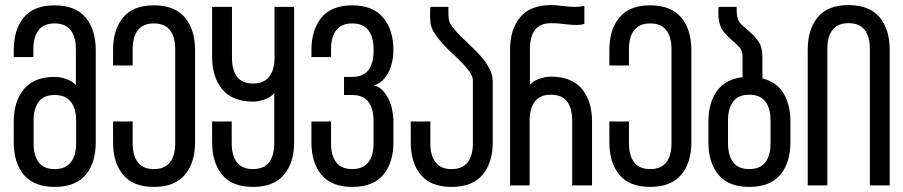

<svg xmlns="http://www.w3.org/2000/svg" viewBox="-20 -728 3548 754"><path d="M279 -254V-165C279 -133 272 -108.2 258 -90.5C244 -72.8 223 -64 195 -64C166.3 -64 145.3 -72.8 132 -90.5C118.7 -108.2 112 -133 112 -165V-254C112 -286 118.7 -310.8 132 -328.5C145.3 -346.2 166.3 -355 195 -355C223 -355 244 -346.2 258 -328.5C272 -310.8 279 -286 279 -254ZM194 -707C140 -707 99.8 -691.2 73.5 -659.5C47.2 -627.8 34 -585 34 -531V-504H111V-535C111 -567 117.8 -591.8 131.5 -609.5C145.2 -627.2 166 -636 194 -636C222.7 -636 243.8 -627.2 257.5 -609.5C271.2 -591.8 278 -567 278 -535V-394C268 -404.7 255 -412.7 239 -418C223 -423.3 208.3 -426 195 -426C141 -426 100.7 -410 74 -378C47.3 -346 34 -303.3 34 -250V-169C34 -115 47.3 -72.3 74 -41C100.7 -9.7 141 6 195 6C249 6 289.3 -9.7 316 -41C342.7 -72.3 356 -115 356 -169V-531C356 -585 342.7 -627.8 316 -659.5C289.3 -691.2 248.7 -707 194 -707Z M584 -707C530 -707 489.8 -691.2 463.5 -659.5C437.2 -627.8 424 -585 424 -531V-471H501V-535C501 -567 507.8 -591.8 521.5 -609.5C535.2 -627.2 556 -636 584 -636C612.7 -636 633.8 -627.2 647.5 -609.5C661.2 -591.8 668 -567 668 -535V-165C668 -133 661.2 -108.2 647.5 -90.5C633.8 -72.8 612.7 -64 584 -64C556 -64 535.2 -72.8 521.5 -90.5C507.8 -108.2 501 -133 501 -165V-251H424V-169C424 -115.7 437.2 -73.2 463.5 -41.5C489.8 -9.8 530 6 584 6C638.7 6 679.3 -9.8 706 -41.5C732.7 -73.2 746 -115.7 746 -169V-531C746 -585 732.7 -627.8 706 -659.5C679.3 -691.2 638.7 -707 584 -707Z M1135 -701H1058V-501C1058 -469 1051 -444.2 1037 -426.5C1023 -408.8 1002 -400 974 -400C945.3 -400 924.3 -408.8 911 -426.5C897.7 -444.2 891 -469 891 -501V-701H813V-505C813 -451.7 826.3 -409 853 -377C879.7 -345 920 -329 974 -329C987.3 -329 1002 -331.7 1018 -337C1034 -342.3 1047 -350.7 1057 -362V-165C1057 -133 1050.2 -108.2 1036.5 -90.5C1022.8 -72.8 1001.7 -64 973 -64C945 -64 924.2 -72.8 910.5 -90.5C896.8 -108.2 890 -133 890 -165V-251H813V-169C813 -115.7 826.2 -73.2 852.5 -41.5C878.8 -9.8 919 6 973 6C1027.7 6 1068.3 -9.8 1095 -41.5C1121.7 -73.2 1135 -115.7 1135 -169Z M1525 -531C1525 -584.3 1511.5 -627 1484.5 -659C1457.5 -691 1417 -707 1363 -707C1309 -707 1268.8 -691 1242.5 -659C1216.2 -627 1203 -584.3 1203 -531V-504H1280V-535C1280 -567 1286.8 -591.8 1300.5 -609.5C1314.2 -627.2 1335 -636 1363 -636C1391.7 -636 1412.8 -627.2 1426.5 -609.5C1440.2 -591.8 1447 -567 1447 -535V-527C1447 -495 1440.2 -470.2 1426.5 -452.5C1412.8 -434.8 1391.7 -426 1363 -426H1331V-355H1363C1391.7 -355 1412.8 -346.2 1426.5 -328.5C1440.2 -310.8 1447 -286 1447 -254V-165C1447 -133 1440.2 -108.2 1426.5 -90.5C1412.8 -72.8 1391.7 -64 1363 -64C1335 -64 1314.2 -72.8 1300.5 -90.5C1286.8 -108.2 1280 -133 1280 -165V-251H1203V-169C1203 -115.7 1216.2 -73.2 1242.5 -41.5C1268.8 -9.8 1309 6 1363 6C1417.7 6 1458.3 -9.8 1485 -41.5C1511.7 -73.2 1525 -115.7 1525 -169V-250C1525 -265.3 1523.3 -281 1520 -297C1516.7 -313 1511.7 -327.7 1505 -341C1498.3 -354.3 1490.2 -365.7 1480.5 -375C1470.8 -384.3 1459.7 -390.3 1447 -393C1459.7 -395.7 1470.8 -401.5 1480.5 -410.5C1490.2 -419.5 1498.3 -430.3 1505 -443C1511.7 -455.7 1516.7 -469.7 1520 -485C1523.3 -500.3 1525 -515.7 1525 -531Z M1741 -701H1670C1669.3 -693.7 1669 -684 1669 -672C1669 -659.3 1669.3 -649.3 1670 -642C1671.3 -627.3 1676.5 -613 1685.5 -599C1694.5 -585 1705.2 -571.2 1717.5 -557.5C1729.8 -543.8 1743 -530.5 1757 -517.5C1771 -504.5 1784 -491.8 1796 -479.5C1808 -467.2 1817.8 -455.3 1825.5 -444C1833.2 -432.7 1837 -421.7 1837 -411V-165C1837 -133 1830.2 -108.2 1816.5 -90.5C1802.8 -72.8 1781.7 -64 1753 -64C1725 -64 1704.2 -72.8 1690.5 -90.5C1676.8 -108.2 1670 -133 1670 -165V-251H1593V-169C1593 -115.7 1606.2 -73.2 1632.5 -41.5C1658.8 -9.8 1699 6 1753 6C1807.7 6 1848.3 -9.8 1875 -41.5C1901.7 -73.2 1915 -115.7 1915 -169V-407C1915 -424.3 1910.8 -441.2 1902.5 -457.5C1894.2 -473.8 1883.7 -489.3 1871 -504C1858.3 -518.7 1844.7 -532.8 1830 -546.5L1789 -586C1776.3 -598.7 1765.5 -610.8 1756.5 -622.5C1747.5 -634.2 1742.7 -645.7 1742 -657C1741.3 -663 1741 -669.7 1741 -677Z M1983 0H2060V-255C2060 -287 2066.8 -311.8 2080.5 -329.5C2094.2 -347.2 2115 -356 2143 -356C2172.3 -356 2193.7 -347.2 2207 -329.5C2220.3 -311.8 2227 -287 2227 -255V0H2305V-251C2305 -304.3 2291.7 -347 2265 -379C2238.3 -411 2197.7 -427 2143 -427C2129.7 -427 2115.2 -424.3 2099.5 -419C2083.8 -413.7 2071 -405.7 2061 -395V-536C2061 -568 2067.7 -592.8 2081 -610.5C2094.3 -628.2 2115.3 -637 2144 -637C2158 -637 2170.7 -636.3 2182 -635C2193.3 -633.7 2204.2 -632.5 2214.5 -631.5C2224.8 -630.5 2235 -630 2245 -630C2255 -630 2265 -631.3 2275 -634V-705C2263 -702.3 2251.7 -701 2241 -701C2229.7 -701 2218.5 -701.5 2207.5 -702.5C2196.5 -703.5 2185.8 -704.7 2175.5 -706C2165.2 -707.3 2154.7 -708 2144 -708C2090 -708 2049.7 -692.2 2023 -660.5C1996.3 -628.8 1983 -586 1983 -532Z M2533 -707C2479 -707 2438.8 -691.2 2412.5 -659.5C2386.2 -627.8 2373 -585 2373 -531V-471H2450V-535C2450 -567 2456.8 -591.8 2470.5 -609.5C2484.2 -627.2 2505 -636 2533 -636C2561.7 -636 2582.8 -627.2 2596.5 -609.5C2610.2 -591.8 2617 -567 2617 -535V-165C2617 -133 2610.2 -108.2 2596.5 -90.5C2582.8 -72.8 2561.7 -64 2533 -64C2505 -64 2484.2 -72.8 2470.5 -90.5C2456.8 -108.2 2450 -133 2450 -165V-251H2373V-169C2373 -115.7 2386.2 -73.2 2412.5 -41.5C2438.8 -9.8 2479 6 2533 6C2587.7 6 2628.3 -9.8 2655 -41.5C2681.7 -73.2 2695 -115.7 2695 -169V-531C2695 -585 2681.7 -627.8 2655 -659.5C2628.3 -691.2 2587.7 -707 2533 -707Z M3006 -255V-165C3006 -133 2999.2 -108.2 2985.5 -90.5C2971.8 -72.8 2950.7 -64 2922 -64C2894 -64 2873.2 -72.8 2859.5 -90.5C2845.8 -108.2 2839 -133 2839 -165V-255C2839 -287 2845.8 -311.8 2859.5 -329.5C2873.2 -347.2 2894 -356 2922 -356C2950.7 -356 2971.8 -347.2 2985.5 -329.5C2999.2 -311.8 3006 -287 3006 -255ZM2974 -420V-503C2974 -529.7 2969 -550.2 2959 -564.5C2949 -578.8 2938 -591.2 2926 -601.5L2892 -631.5C2881.3 -641.2 2875.3 -654.3 2874 -671C2873.3 -677 2873 -681.3 2873 -684V-701H2802C2801.3 -693.7 2801 -686 2801 -678C2801 -670.7 2801.3 -663.3 2802 -656C2804.7 -634 2811 -616.8 2821 -604.5C2831 -592.2 2841.5 -581.3 2852.5 -572C2863.5 -562.7 2873.5 -553.3 2882.5 -544C2891.5 -534.7 2896 -522.3 2896 -507V-425C2851.3 -419.7 2817.8 -401.5 2795.5 -370.5C2773.2 -339.5 2762 -299.7 2762 -251V-169C2762 -115.7 2775.2 -73.2 2801.5 -41.5C2827.8 -9.8 2868 6 2922 6C2976.7 6 3017.3 -9.8 3044 -41.5C3070.7 -73.2 3084 -115.7 3084 -169V-251C3084 -295 3075 -331.8 3057 -361.5C3039 -391.2 3011.3 -410.7 2974 -420Z M3152 0H3229V-536C3229 -568 3235.8 -592.8 3249.5 -610.5C3263.2 -628.2 3284 -637 3312 -637C3341.3 -637 3362.7 -628.2 3376 -610.5C3389.3 -592.8 3396 -568 3396 -536V0H3474V-532C3474 -586 3460.7 -628.8 3434 -660.5C3407.3 -692.2 3366.7 -708 3312 -708C3258 -708 3217.8 -692.2 3191.5 -660.5C3165.2 -628.8 3152 -586 3152 -532Z"/></svg>

Font: Bebas Neue Regular two
Style: Regular2
Weight: 400
Designer: Ryoichi Tsunekawa & LGV (GE)
Foundry: Free Software Foundation, Inc.
Version: Version 1.003 August 13, 2016